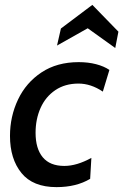

<svg xmlns="http://www.w3.org/2000/svg" viewBox="-20 -758 506 788"><path d="M21 -200Q21 -280 54 -349.5Q87 -419 150.5 -461Q214 -503 303 -503Q342 -503 374.5 -494.5Q407 -486 429 -471L402 -382Q353 -415 302 -415Q247 -415 207 -388Q167 -361 146.5 -315Q126 -269 126 -213Q126 -148 155.5 -112.5Q185 -77 244 -77Q295 -77 355 -110L350 -24Q293 10 212 10Q115 10 68 -48Q21 -106 21 -200ZM230 -641 359 -738 466 -628 453 -561 340 -642 214 -571Z"/></svg>

Font: Cabin Medium
Style: Italic
Weight: 500
Italic angle: -7°
Designer: Pablo Impallari
Foundry: Pablo Impallari. http://www.impallari.com Igino Marini. http://www.ikern.com
Version: Version 2.200